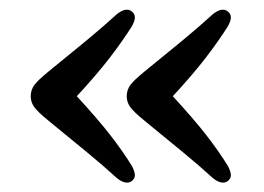

<svg xmlns="http://www.w3.org/2000/svg" viewBox="-20 -436 550 400"><path d="M44 -235.5Q44 -248.5 51.5 -258.8Q59 -269 80.5 -286.5Q129.5 -326.5 162 -353.2Q194.5 -380 224 -407Q243.5 -422 255.5 -411.5Q262 -405.5 260.8 -397.2Q259.5 -389 254 -380Q235 -350 208.5 -315.5Q182 -281 140 -235.5Q182 -190 208.8 -155.8Q235.5 -121.5 254 -91.5Q259.5 -82 260.8 -73.8Q262 -65.5 255.5 -59.5Q243.5 -49.5 224 -64.5Q195 -91 162.2 -118Q129.5 -145 80.5 -185Q59 -202.5 51.5 -212.8Q44 -223 44 -235.5ZM244 -235.5Q244 -248.5 251.5 -258.8Q259 -269 280.5 -286.5Q329.5 -326.5 362 -353.2Q394.5 -380 424 -407Q443.5 -422 455.5 -411.5Q462 -405.5 460.8 -397.2Q459.5 -389 454 -380Q435 -350 408.5 -315.5Q382 -281 340 -235.5Q382 -190 408.8 -155.8Q435.5 -121.5 454 -91.5Q459.5 -82 460.8 -73.8Q462 -65.5 455.5 -59.5Q443.5 -49.5 424 -64.5Q395 -91 362.2 -118Q329.5 -145 280.5 -185Q259 -202.5 251.5 -212.8Q244 -223 244 -235.5Z"/></svg>

Font: Fraunces 72pt S100
Style: Regular
Weight: 400
Version: Version 1.000; ttfautohint (v1.8.3)